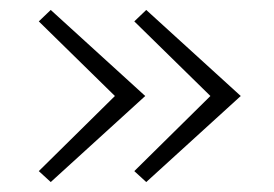

<svg xmlns="http://www.w3.org/2000/svg" viewBox="-20 -404 551 386"><path d="M82 -384 272 -211 82 -38 58 -60 211 -211 58 -361ZM274 -384 464 -211 274 -38 250 -60 403 -211 250 -361Z"/></svg>

Font: EauTest Light
Style: Regular
Weight: 300
Designer: Christian Thalmann (Catharsis Fonts)
Version: Version 0.001;PS 000.001;hotconv 1.0.88;makeotf.lib2.5.64775